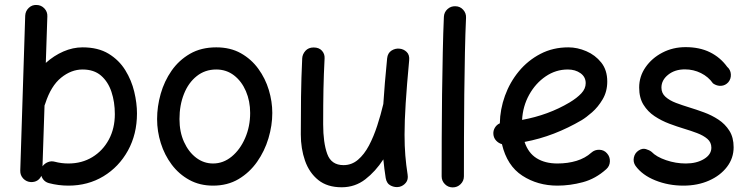

<svg xmlns="http://www.w3.org/2000/svg" viewBox="-20 -731 3101 796"><path d="M131.8 -710.4Q150.9 -710 164.1 -696Q177.2 -682.1 176.3 -663.1L169.9 -470.2Q203.6 -500.5 242.9 -517.6Q282.2 -534.7 322.3 -534.7Q386.7 -534.7 430.2 -508.3Q473.6 -481.9 499.5 -439.9Q525.4 -397.9 536.6 -350.6Q547.9 -303.2 547.9 -260.7Q547.9 -174.8 510.5 -106.9Q473.1 -39.1 408.9 -0.2Q344.7 38.6 263.7 38.6Q222.7 38.6 183.1 28.3Q159.7 22 151.4 -2Q138.7 24.4 108.4 23.9Q89.4 22.9 76.4 9.3Q63.5 -4.4 64 -23.4L84.5 -666Q85.4 -685.1 99.1 -698.2Q112.8 -711.4 131.8 -710.4ZM168 -302.7Q166.5 -297.9 164.6 -293.5L156.2 -41.5Q164.6 -53.2 178.5 -58.8Q192.4 -64.5 207 -60.5Q234.4 -53.2 263.7 -53.2Q319.3 -53.2 362.8 -79.6Q406.2 -106 431.2 -152.3Q456.1 -198.7 456.1 -257.8Q456.1 -308.1 442.1 -350.1Q428.2 -392.1 398.9 -417.5Q369.6 -442.9 322.3 -442.9Q275.4 -442.9 233.4 -408.9Q191.4 -375 168 -302.7Z M876.5 -534.7Q935.1 -534.7 978.5 -510.3Q1022 -485.8 1051 -445.8Q1080.1 -405.8 1094.5 -357.9Q1108.9 -310.1 1108.9 -262.7Q1108.9 -210.9 1093 -157.7Q1077.1 -104.5 1045.9 -60.1Q1014.6 -15.6 969 11.5Q923.3 38.6 863.3 38.6Q808.1 38.6 764.9 14.9Q721.7 -8.8 691.9 -48.6Q662.1 -88.4 646.7 -137.5Q631.3 -186.5 631.3 -237.3Q631.3 -289.6 646.2 -342Q661.1 -394.5 691.4 -438Q721.7 -481.4 767.8 -508.1Q814 -534.7 876.5 -534.7ZM876.5 -442.9Q830.1 -442.9 795.7 -415.5Q761.2 -388.2 742.7 -341.6Q724.1 -294.9 724.1 -237.3Q724.1 -184.1 742.9 -142.6Q761.7 -101.1 793.2 -77.1Q824.7 -53.2 863.3 -53.2Q905.8 -53.2 940.7 -82Q975.6 -110.8 996.3 -158.7Q1017.1 -206.5 1017.1 -262.7Q1017.1 -312 999.5 -353Q981.9 -394 950.2 -418.5Q918.5 -442.9 876.5 -442.9Z M1676.3 -480.5Q1666.5 -376 1661.9 -302.7Q1657.2 -229.5 1657.2 -172.9Q1657.2 -126 1660.4 -86.7Q1663.6 -47.4 1669.9 -7.3Q1673.3 13.7 1662.6 26.6Q1651.9 39.6 1636.2 43.5Q1618.2 47.4 1600.6 38.8Q1583 30.3 1579.1 7.3Q1572.8 -32.7 1569.3 -70.3Q1537.1 -20.5 1494.4 12.5Q1451.7 45.4 1396.5 45.4Q1336.9 45.4 1299.6 15.4Q1262.2 -14.6 1244.6 -64.7Q1227.1 -114.7 1227.1 -173.8Q1227.1 -251 1228 -329.3Q1229 -407.7 1232.9 -489.3Q1233.9 -506.3 1246.3 -520.3Q1258.8 -534.2 1280.3 -534.2Q1302.7 -534.2 1314.7 -520.8Q1326.7 -507.3 1325.7 -489.3Q1322.3 -423.3 1321 -361.6Q1319.8 -299.8 1319.8 -215.8Q1319.8 -139.2 1336.7 -92.8Q1353.5 -46.4 1404.3 -46.4Q1438 -46.4 1464.1 -68.6Q1490.2 -90.8 1509.8 -127.9Q1529.3 -165 1543.9 -210Q1558.6 -254.9 1569.3 -300.3V-301.3Q1571.8 -341.3 1575.7 -387.9Q1579.6 -434.6 1585 -489.3Q1587.4 -511.2 1603 -521.2Q1618.7 -531.2 1636.2 -529.3Q1653.3 -527.8 1666 -515.6Q1678.7 -503.4 1676.3 -480.5Z M1868.7 -705.1Q1887.7 -704.6 1900.4 -690.4Q1913.1 -676.3 1912.1 -657.2Q1909.2 -595.2 1907.5 -512.5Q1905.8 -429.7 1904.8 -338.6Q1903.8 -247.6 1903.6 -159.9Q1903.3 -72.3 1903.3 0Q1903.3 19 1889.6 32.5Q1876 45.9 1856.9 45.9Q1837.9 45.9 1824.5 32.5Q1811 19 1811 0Q1811 -72.3 1811.3 -160.2Q1811.5 -248 1812.7 -339.4Q1814 -430.7 1815.7 -514.4Q1817.4 -598.1 1820.3 -661.6Q1821.3 -680.7 1835.4 -693.4Q1849.6 -706.1 1868.7 -705.1Z M2493.7 -29.8Q2449.2 10.3 2396.2 24.4Q2343.3 38.6 2291 38.6Q2209 38.6 2145.5 -2.7Q2082 -43.9 2061 -133.3Q2046.9 -137.2 2036.6 -148.4Q2026.4 -159.7 2025.4 -175.3Q2024.4 -189.9 2032 -202.1Q2039.6 -214.4 2052.2 -219.7Q2053.2 -277.8 2073.5 -334Q2093.8 -390.1 2131.1 -435.3Q2168.5 -480.5 2220.5 -507.6Q2272.5 -534.7 2336.4 -534.7Q2373.5 -534.7 2410.6 -518.8Q2447.8 -502.9 2472.7 -471.7Q2497.6 -440.4 2497.6 -393.1Q2497.6 -351.6 2478.5 -319.3Q2459.5 -287.1 2434.6 -265.4Q2409.7 -243.7 2391.6 -232.9Q2335.9 -200.2 2276.6 -177.2Q2217.3 -154.3 2154.8 -142.6Q2169.9 -96.7 2204.8 -75Q2239.7 -53.2 2291 -53.2Q2334 -53.2 2370.1 -64.2Q2406.2 -75.2 2431.6 -98.1Q2445.8 -110.8 2465.1 -110.1Q2484.4 -109.4 2496.6 -95.2Q2509.3 -81.1 2508.5 -61.8Q2507.8 -42.5 2493.7 -29.8ZM2334 -442.9Q2284.2 -442.9 2242.2 -414.3Q2200.2 -385.7 2173.8 -338.1Q2147.5 -290.5 2144.5 -233.9Q2253.4 -253.9 2341.3 -306.2Q2372.1 -324.7 2390.1 -344Q2408.2 -363.3 2408.2 -386.2Q2408.2 -412.1 2386.7 -427.5Q2365.2 -442.9 2334 -442.9Z M2999.5 -390.1Q2987.3 -376.5 2969.7 -375.2Q2952.1 -374 2936 -385.3Q2917 -412.6 2886 -428Q2855 -443.4 2819.3 -443.4Q2777.8 -443.4 2750 -421.1Q2722.2 -398.9 2722.2 -367.7Q2722.2 -344.7 2739 -329.6Q2755.9 -314.5 2782.5 -304.4Q2809.1 -294.4 2837.9 -285.6Q2866.7 -276.9 2898.7 -265.1Q2930.7 -253.4 2958.5 -235.1Q2986.3 -216.8 3003.9 -189Q3021.5 -161.1 3021.5 -120.6Q3021.5 -75.2 2993.9 -39.1Q2966.3 -2.9 2919.2 17.8Q2872.1 38.6 2813 38.6Q2751 38.6 2696.8 16.8Q2642.6 -4.9 2614.7 -43.5Q2604 -59.1 2607.9 -77.9Q2611.8 -96.7 2627.4 -106.9Q2643.1 -117.2 2657.5 -113Q2671.9 -108.9 2681.2 -101.6Q2701.2 -80.6 2741.5 -66.9Q2781.7 -53.2 2823.2 -53.2Q2868.2 -53.2 2898.7 -71.8Q2929.2 -90.3 2929.2 -118.7Q2929.2 -141.1 2912.6 -155.3Q2896 -169.4 2870.1 -179.2Q2844.2 -189 2816.4 -197.3Q2787.1 -206.1 2754.6 -218.3Q2722.2 -230.5 2693.8 -249.3Q2665.5 -268.1 2647.7 -296.9Q2629.9 -325.7 2629.9 -368.2Q2629.9 -414.1 2656.2 -452.1Q2682.6 -490.2 2726.3 -512.9Q2770 -535.6 2822.3 -535.6Q2880.4 -535.6 2923.3 -514.4Q2966.3 -493.2 2994.6 -454.1Q3008.8 -441.9 3010 -423.1Q3011.2 -404.3 2999.5 -390.1Z"/></svg>

Font: Mikhak-DS2-FD Medium
Style: Regular
Weight: 500
Designer: Amin Abedi
Version: Version 3.4